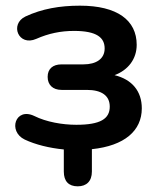

<svg xmlns="http://www.w3.org/2000/svg" viewBox="-20 -519 559 677"><path d="M254 138C285 138 304 120 304 86V7C419 -5 480 -58 480 -137C480 -198 445 -239 384 -254C432 -272 462 -311 462 -361C462 -448 393 -499 262 -499C191 -499 128 -488 70 -461C13 -434 45 -354 108 -382C151 -401 194 -410 241 -410C322 -410 349 -386 349 -348C349 -312 320 -292 274 -292H197C166 -292 148 -276 148 -248C148 -220 166 -202 197 -202H286C338 -202 367 -182 367 -143C367 -100 334 -79 249 -79C200 -79 143 -89 101 -110C34 -142 7 -56 67 -27C105 -9 154 3 205 8V86C205 120 222 138 254 138Z"/></svg>

Font: SN Pro SemiBold
Style: Regular
Weight: 600
Designer: Tobias Whetton
Foundry: Supernotes
Version: Version 1.003;Glyphs 3.3 (3324)